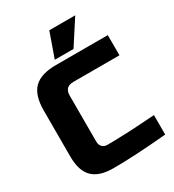

<svg xmlns="http://www.w3.org/2000/svg" viewBox="-214 -1022 1047 1154"><g transform="rotate(-30 310.0 -445.5)"><path d="M40 0ZM600 -10Q377 10 230 10Q132 10 86 -36Q40 -82 40 -180V-500Q40 -605 87.5 -652.5Q135 -700 240 -700H600V-560H280Q220 -560 220 -500V-180Q220 -157 233.5 -143.5Q247 -130 268 -130Q289 -130 314 -130.5Q339 -131 366 -132Q393 -133 420.5 -134Q448 -135 491.5 -138Q535 -141 600 -145ZM250 -731 310 -901H490L380 -731Z"/></g></svg>

Font: Russo One
Style: Regular
Weight: 400
Designer: Jovanny lemonad
Foundry: Jovanny Lemonad
Version: Version 1.001